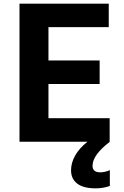

<svg xmlns="http://www.w3.org/2000/svg" viewBox="-20 -778 682 1054"><path d="M87 0ZM582 -129V0H87V-758H577V-629H246V-446H527V-317H246V-129ZM370 157Q370 116 392.5 76Q415 36 460 0H583Q488 73 488 132Q488 168 530 168Q556 168 583 156V243Q545 256 506 256Q438 256 404 230Q370 204 370 157Z"/></svg>

Font: Biryani ExtraBold
Style: Regular
Weight: 800
Designer: Dan Reynolds and Mathieu Reguer
Foundry: Dan Reynolds and Mathieu Reguer
Version: Version 1.004; ttfautohint (v1.1) -l 5 -r 5 -G 72 -x 0 -D la